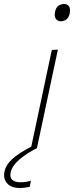

<svg xmlns="http://www.w3.org/2000/svg" viewBox="-102 -745 372 965"><path d="M53.5 0Q65.5 -56.5 76.5 -108Q87.5 -159.5 100.5 -221L111 -270.5Q124 -332 135.2 -385Q146.5 -438 158.5 -494L189 -495.5Q176.5 -438 165.5 -386Q154.5 -333.5 141 -270.5L130.5 -221Q117.5 -159.5 106.5 -108Q95.5 -56.5 83.5 0ZM202.5 -638Q187 -638 178.5 -651Q173 -659.5 173 -671.5Q173 -677.5 174.5 -685Q179 -707.5 192 -716.2Q205 -725 220.5 -725Q237 -725 245 -712.5Q250 -704.5 250 -692.5Q250 -686 248.5 -678Q244 -657 232 -647.5Q220 -638 202.5 -638ZM-1.5 200Q-45 200 -66 176.5Q-81.5 159 -81.5 135.5Q-81.5 127 -79.5 118Q-72 82.5 -40 53.8Q-8 25 58.5 -10L60.5 -20H76.5L83.5 0Q35.5 23 -3 55.5Q-41.5 88 -48.5 122Q-50 128.5 -50 134.5Q-50 150 -40 159Q-26.5 171 -0.5 171Q17 171 31.2 168.5Q45.5 166 53.5 163L47.5 194Q38 196 23.5 198Q9 200 -1.5 200Z"/></svg>

Font: Heraclito Thin
Style: Italic
Weight: 100
Italic angle: -12°
Designer: Kostas Bartsokas (font) & Cristiano Sobral (main changes)
Foundry: Kostas Bartsokas (font) & Cristiano Sobral (main changes)
Version: Version 1.00;July 8, 2020;FontCreator 13.0.0.2655 64-bit